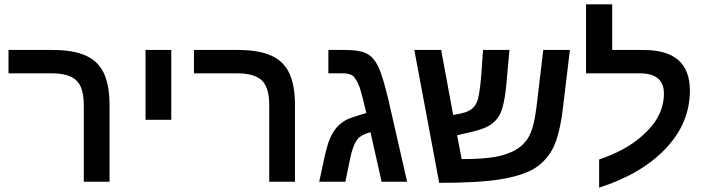

<svg xmlns="http://www.w3.org/2000/svg" viewBox="-20 -833 3230 880"><path d="M482 0H364V-352Q364 -432 330 -464.5Q296 -497 215 -497H19V-604H221Q315 -604 372.5 -578.5Q430 -553 456 -497.5Q482 -442 482 -351Z M647 -284V-604H765V-284Z M1332 0H1214V-352Q1214 -432 1180 -464.5Q1146 -497 1065 -497H869V-604H1071Q1165 -604 1222.5 -578.5Q1280 -553 1306 -497.5Q1332 -442 1332 -351Z M1443 0 1462 -88Q1470 -126 1477.5 -154Q1485 -182 1493 -200Q1502 -220 1513.5 -236.5Q1525 -253 1541 -266Q1561 -283 1586.5 -292Q1612 -301 1659 -315Q1650 -354 1642.5 -383Q1635 -412 1629 -431Q1615 -468 1600 -483Q1585 -497 1551 -497H1485V-604H1562Q1623 -604 1653 -591Q1674 -582 1688.5 -566Q1703 -550 1715 -525Q1734 -485 1761 -372L1846 0H1729L1678 -227Q1644 -218 1627 -203.5Q1610 -189 1598 -155Q1592 -140 1584.5 -105Q1577 -70 1563 0Z M1993 5 1879 -604H2002L2057 -306L2093 -313Q2132 -321 2151 -342Q2168 -360 2174.5 -396Q2181 -432 2185 -478L2194 -604H2315L2300 -439Q2295 -383 2282.5 -338Q2270 -293 2236 -267Q2210 -245 2148 -230L2075 -213L2096 -104H2108Q2170 -104 2222.5 -110Q2275 -116 2311 -131Q2370 -152 2401 -202Q2415 -225 2424 -260Q2433 -295 2439 -343L2470 -604H2592L2561 -346Q2547 -221 2516 -157Q2485 -95 2428 -60Q2372 -27 2272 -11Q2223 -3 2153 1Q2083 5 1993 5Z M2726 27V-102Q2852 -145 2925 -212Q3023 -298 3023 -404Q3023 -497 2912 -497H2666V-813H2786V-604H2930Q3142 -604 3142 -418Q3142 -269 3031 -152Q2920 -35 2726 27Z"/></svg>

Font: Noto Sans Hebrew Droid SemiBold
Style: Regular
Weight: 600
Designer: Monotype Design Team
Foundry: Monotype Imaging Inc.
Version: Version 1.100; ttfautohint (v1.8.4.7-5d5b)